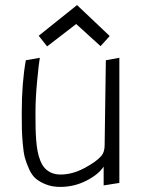

<svg xmlns="http://www.w3.org/2000/svg" viewBox="-20 -732 556 758"><path d="M166 -548.8 280.8 -637.2 377 -549.8 413.1 -589.8 284.2 -711.9 132.8 -590.8ZM120.1 -289.1Q120.1 -344.2 126.7 -413.3Q133.3 -482.4 137.2 -503.9L82 -494.1Q65.9 -404.8 65.9 -289.1V-283.2Q65.9 -243.7 66.4 -222.2Q66.9 -200.7 69.8 -165.3Q72.8 -129.9 78.1 -109.9Q83.5 -89.8 94.7 -64.7Q106 -39.6 121.8 -26.4Q137.7 -13.2 162.1 -3.7Q186.5 5.9 217.8 5.9Q272.9 5.9 320.8 -18.6Q368.7 -43 389.2 -74.2V0L451.2 -9.8V-503.9L397.9 -494.1L393.1 -159.2Q393.1 -131.3 379.9 -116.2Q359.4 -92.8 312.3 -67.9Q265.1 -43 219.2 -43Q198.7 -43 183.1 -49.8Q167.5 -56.6 157 -68.1Q146.5 -79.6 139.4 -97.2Q132.3 -114.7 128.7 -133.8Q125 -152.8 123 -177Q121.1 -201.2 120.6 -223.6Q120.1 -246.1 120.1 -272.9Q120.1 -283.7 120.1 -289.1Z"/></svg>

Font: Comic Neue Angular
Style: Regular
Weight: 400
Designer: Craig Rozynski
Foundry: Craig Rozynski
Version: Version 2.003